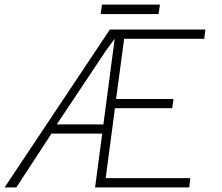

<svg xmlns="http://www.w3.org/2000/svg" viewBox="-55 -813 961 832"><path d="M421 -685H835L830 -645H483L448 -384H697L691 -344H443L403 -41H770L765 -1H357L388 -234H168L16 -1H-35ZM393 -274 442 -645 407 -598 191 -274ZM387 -793H638L632 -752H381Z"/></svg>

Font: Bellota Text Light
Style: Italic
Weight: 300
Italic angle: -7.5°
Designer: Kemie Guaida
Foundry: Kemie Guaida
Version: Version 4.001